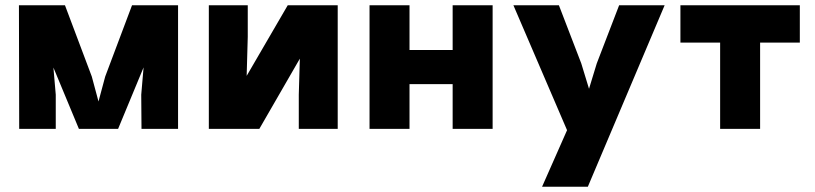

<svg xmlns="http://www.w3.org/2000/svg" viewBox="-20 -490 3099 730"><path d="M227 -470 329 -199 361 -80H348L380 -199L482 -470H657V0H518L517 -130L529 -270L594 -398L429 0H280L115 -397L180 -269L192 -130V0H53L52 -470Z M1264 0H1116V-130L1122 -334L1206 -416L966 0H774V-470H922V-350L916 -136L832 -54L1074 -470H1264Z M1853 0H1701V-170H1537V0H1385V-470H1537V-300H1701V-470H1853Z M2215 220H2041L2136 5L1932 -470H2105L2190 -249L2241 -82H2198L2249 -249L2334 -470H2507Z M2718 0V-328H2567V-470H3021V-328H2870V0Z"/></svg>

Font: Kreadon
Style: Regular
Weight: 400
Designer: kohakuno
Foundry: StudioGnu
Version: Version 1.000;Glyphs 3.1.2 (3151)